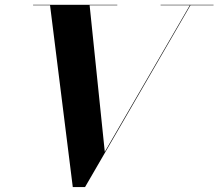

<svg xmlns="http://www.w3.org/2000/svg" viewBox="-20 -770 908 798"><path d="M415.5 -139 352.5 -748H467.5V-750H117.5V-748H188L282.5 7.5H333.5L771.5 -748H867.5V-750H647.5V-748H769Z"/></svg>

Font: Bodoni* 96pt
Style: Bold Italic
Weight: 700
Italic angle: -13°
Version: Version 2.3